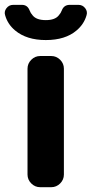

<svg xmlns="http://www.w3.org/2000/svg" viewBox="-54 -779 382 799"><path d="M236.3 -758.8H272.5Q290 -758.8 300.8 -744.6Q311.5 -730.5 305.7 -713.9Q294.9 -677.7 264.6 -652.3Q217.8 -612.3 136.7 -612.3Q56.6 -612.3 8.8 -652.3Q-21.5 -677.7 -32.2 -713.9Q-38.1 -730.5 -27.3 -744.6Q-16.6 -758.8 1 -758.8H37.1Q60.5 -758.8 69.3 -735.4Q73.2 -724.6 82 -714.8Q97.7 -695.3 136.7 -695.3Q174.8 -695.3 190.4 -714.8Q199.2 -724.6 203.1 -735.4Q211.9 -758.8 236.3 -758.8ZM60.5 -52.7V-493.2Q60.5 -514.6 76.2 -530.3Q91.8 -545.9 113.3 -545.9H159.2Q180.7 -545.9 196.3 -530.3Q211.9 -514.6 211.9 -493.2V-52.7Q211.9 -31.2 196.3 -15.6Q180.7 0 159.2 0H113.3Q91.8 0 76.2 -15.6Q60.5 -31.2 60.5 -52.7Z"/></svg>

Font: DeepSea
Style: Bold
Weight: 700
Designer: Stem
Version: Version 3.019;git-0a5106e0b